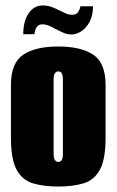

<svg xmlns="http://www.w3.org/2000/svg" viewBox="-20 -674 426 702"><path d="M193 8Q140 8 101 -3.5Q62 -15 41 -53Q20 -91 20 -170V-363Q20 -444 65 -474Q110 -504 193 -504Q276 -504 321 -474Q366 -444 366 -363V-171Q366 -91 345 -53Q324 -15 285 -3.5Q246 8 193 8ZM193 -82Q201 -82 205.5 -88.5Q210 -95 210 -112V-383Q210 -400 205.5 -406.5Q201 -413 193 -413Q186 -413 181 -406.5Q176 -400 176 -383V-112Q176 -95 181 -88.5Q186 -82 193 -82ZM242 -548Q225 -548 210 -555Q195 -562 181 -569Q169 -576 157.5 -580.5Q146 -585 134 -585Q121 -585 114 -574.5Q107 -564 106 -549H65Q65 -596 84.5 -625Q104 -654 136 -654Q154 -654 169 -648.5Q184 -643 197 -636Q209 -630 220.5 -625Q232 -620 243 -620Q259 -620 265.5 -629.5Q272 -639 274 -651H320Q320 -617 307.5 -594Q295 -571 277 -559.5Q259 -548 242 -548Z"/></svg>

Font: Alumni Sans Thin Black
Style: Regular
Weight: 900
Version: Version 1.018